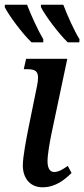

<svg xmlns="http://www.w3.org/2000/svg" viewBox="-35 -786 358 816"><path d="M253 -606H302L303 -619C279 -658 251 -721 234 -766H139V-756C156 -721 215 -642 253 -606ZM99 -606H149V-619C126 -658 97 -721 80 -766H-14L-15 -756C2 -721 61 -642 99 -606ZM146 10C202 10 242 -24 269 -51L253 -81C232 -66 214 -55 195 -55C177 -55 167 -71 167 -101C167 -130 177 -185 184 -219L251 -536H76L66 -492H79C121 -492 135 -481 122 -419L87 -247C77 -197 62 -119 62 -83C62 -31 91 10 146 10Z"/></svg>

Font: Noto Serif Condensed Medium
Style: Italic
Weight: 500
Width: 3
Italic angle: -12°
Designer: Monotype Design Team
Foundry: Monotype Imaging Inc.
Version: Version 2.013